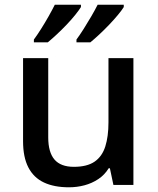

<svg xmlns="http://www.w3.org/2000/svg" viewBox="-20 -786 670 816"><path d="M547 -539V0H462L447 -71H442Q425 -43 398 -25Q371 -7 339 1.5Q307 10 273 10Q210 10 166.5 -10.5Q123 -31 100.5 -74.5Q78 -118 78 -186V-539H185V-202Q185 -139 211.5 -108Q238 -77 294 -77Q350 -77 382 -99Q414 -121 427.5 -163.5Q441 -206 441 -266V-539ZM506 -756Q498 -743 481.5 -723Q465 -703 444 -681Q423 -659 402 -639.5Q381 -620 364 -606H305V-618Q319 -637 335.5 -663Q352 -689 368 -716.5Q384 -744 395 -766H506ZM324 -756Q316 -743 300 -723Q284 -703 263 -681Q242 -659 221 -639.5Q200 -620 183 -606H124V-618Q138 -637 154.5 -663Q171 -689 186.5 -716.5Q202 -744 213 -766H324Z"/></svg>

Font: Noto Sans Hebrew Medium
Style: Regular
Weight: 500
Designer: Monotype Design Team
Foundry: Monotype Imaging Inc.
Version: Version 2.003